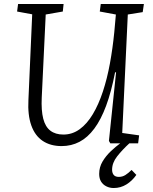

<svg xmlns="http://www.w3.org/2000/svg" viewBox="-20 -721 771 966"><path d="M552 225Q532 225 515 216.5Q498 208 488.5 192.5Q479 177 479 154Q479 120 496 91.5Q513 63 538 39.5Q563 16 585 0H535L528 -12L564 -357H559Q540 -259 514 -189Q488 -119 454.5 -74Q421 -29 380 -7.5Q339 14 290 14Q234 14 195 -12Q156 -38 137.5 -90Q119 -142 123 -218L142 -649L66 -663L71 -701H300L296 -663L210 -648L190 -230Q187 -165 197.5 -124Q208 -83 233.5 -63.5Q259 -44 299 -44Q344 -44 381 -71Q418 -98 447 -146.5Q476 -195 497.5 -260Q519 -325 533 -401.5Q547 -478 555 -559L563 -648L482 -663L487 -701H704L698 -660L623 -648L595 -52L680 -40L675 0H631Q595 33 569.5 65.5Q544 98 544 133Q544 149 552 159Q560 169 578 169Q596 169 611 159.5Q626 150 642 134L666 159Q645 189 616 207Q587 225 552 225Z"/></svg>

Font: Literata Light
Style: Italic
Weight: 300
Italic angle: -2°
Designer: Latin by Veronika Burian and Jose Scaglione. Greek by Irene Vlachou. Cyrillic by Vera Evstafieva
Foundry: TypeTogether
Version: Version 3.103;gftools[0.9.29]